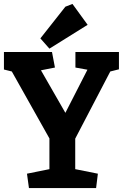

<svg xmlns="http://www.w3.org/2000/svg" viewBox="-22 -955 625 975"><path d="M125 0 115 -73 229 -96V-252L38 -592L-2 -602V-691H242L257 -612L186 -598L310 -382L422 -601L361 -612V-691H582V-603L538 -592L360 -251V-96L475 -73L466 0ZM229 -708 183 -760 310 -921 346 -935 423 -829Z"/></svg>

Font: Kreon Light
Style: Bold
Weight: 700
Version: Version 2.002